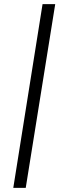

<svg xmlns="http://www.w3.org/2000/svg" viewBox="-20 -725 324 925"><path d="M44 180 185 -705H246L104 180Z"/></svg>

Font: Nunito Sans 7pt SemiCondensed Light
Style: Italic
Weight: 300
Width: 4
Italic angle: -9°
Designer: Vernon Adams
Foundry: Vernon Adams
Version: Version 3.101;gftools[0.9.27]